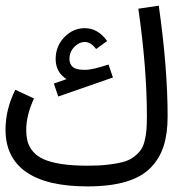

<svg xmlns="http://www.w3.org/2000/svg" viewBox="-41 -647 613 679"><path d="M520.5 -627Q551.8 -406.7 551.8 -235.4Q551.8 -174.8 537.8 -130.9Q523.9 -86.9 491.9 -54Q460 -21 404.3 -4.4Q348.6 12.2 268.6 12.2Q124.5 12.2 51.5 -38.8Q-21.5 -89.8 -21.5 -188.5Q-21.5 -260.3 13.2 -329.6L79.1 -298.8Q51.8 -238.8 51.8 -188.5Q51.8 -163.6 57.1 -145Q62.5 -126.5 76.7 -110.1Q90.8 -93.8 114.7 -83.3Q138.7 -72.8 177.2 -66.9Q215.8 -61 268.6 -61Q309.1 -61 339.6 -64.5Q370.1 -67.9 392.6 -73.7Q415 -79.6 430.4 -90.8Q445.8 -102.1 455.3 -114.5Q464.8 -127 470 -146.7Q475.1 -166.5 476.8 -186.5Q478.5 -206.5 478.5 -235.4Q478.5 -405.8 448.2 -616.2ZM260.3 -399.9Q285.6 -399.9 342.8 -418.9L358.4 -373L165 -305.7L149.4 -351.6L194.3 -367.2Q155.8 -391.6 155.8 -438.5Q155.8 -483.4 186.5 -515.4Q217.3 -547.4 258.8 -547.4Q305.2 -547.4 337.9 -502L298.8 -473.6Q280.8 -498.5 258.8 -498.5Q238.8 -498.5 221.7 -481Q204.6 -463.4 204.6 -438.5Q204.6 -420.9 216.1 -410.4Q227.5 -399.9 260.3 -399.9Z"/></svg>

Font: AzarMehrMonospaced
Style: SerifBold
Weight: 1
Designer: Amin Abedi
Version: Version 1.00